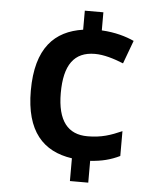

<svg xmlns="http://www.w3.org/2000/svg" viewBox="-53 -820 677 824"><g transform="rotate(5 286.0 -408.0)"><path d="M359 -697V-775H279V-693C158 -675 78 -598 78 -413C78 -238 154 -157 279 -139V-41H358V-135C407 -138 446 -148 485 -167V-274C437 -253 398 -239 337 -239C253 -239 207 -294 207 -414C207 -535 249 -594 339 -594C377 -594 420 -581 462 -564L499 -664C464 -680 417 -694 359 -697Z"/></g></svg>

Font: Noto Sans Tamil UI SemiBold
Style: Regular
Weight: 600
Designer: Jelle Bosma - Monotype Design Team
Foundry: Monotype Imaging Inc.
Version: Version 2.004